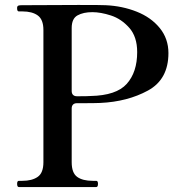

<svg xmlns="http://www.w3.org/2000/svg" viewBox="-20 -754 731 774"><path d="M659 -540Q659 -434 576.5 -389Q494 -344 384 -339Q362 -338 315 -338H290Q280 -338 274.5 -332.5Q269 -327 269 -317V-100Q269 -57 291 -41Q313 -25 354 -25H368Q375 -25 375 -13Q375 0 368 0H56Q49 0 49 -13Q49 -25 56 -25H70Q109 -25 132 -41Q155 -57 155 -100V-633Q155 -675 132.5 -691.5Q110 -708 70 -708H56Q49 -708 49 -720V-724Q50 -730 54.5 -731.5Q59 -733 68 -733L296 -734Q392 -734 406 -733Q473 -730 531 -707Q589 -684 624 -641Q659 -598 659 -540ZM533 -544Q533 -606 501 -642Q469 -678 427.5 -691.5Q386 -705 352 -705Q316 -705 292.5 -692Q269 -679 269 -641V-387Q269 -377 274.5 -371.5Q280 -366 290 -366H297Q333 -366 345 -367Q449 -369 491 -416Q533 -463 533 -544Z"/></svg>

Font: Shippori Mincho B1 SemiBold
Style: Regular
Weight: 600
Designer: FONTDASU
Foundry: FONTDASU / Google Inc. / but / Adobe
Version: Version 3.110; ttfautohint (v1.8.3)